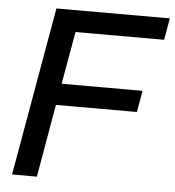

<svg xmlns="http://www.w3.org/2000/svg" viewBox="-51 -752 730 801"><g transform="rotate(5 314.0 -351.0)"><path d="M186 -303H525L541 -393H202L241 -613H612L628 -704H153L29 2H133Z"/></g></svg>

Font: Geom
Style: Italic
Weight: 400
Italic angle: -10°
Version: Version 1.102